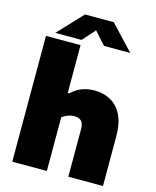

<svg xmlns="http://www.w3.org/2000/svg" viewBox="-142 -1095 970 1191"><g transform="rotate(15 343.0 -499.5)"><path d="M53.5 0V-808H275.5V-501H285.5Q343 -559 434.5 -559Q490.5 -559 536.2 -534.2Q582 -509.5 609 -456.2Q636 -403 636 -316.5V0H413.5V-302.5Q413.5 -342.5 398 -357.5Q382.5 -372.5 353.5 -372.5Q330.5 -372.5 309.8 -364.2Q289 -356 275.5 -343.5V0ZM104.5 -841 253 -999H437.5L586 -841H417.5L345 -921.5L273 -841Z"/></g></svg>

Font: Encode Sans SemiExpanded SemiExpanded Black
Style: Regular
Weight: 900
Width: 6
Designer: Multiple Designers
Foundry: Impallari Type
Version: Version 3.000; ttfautohint (v1.8.3) -l 8 -r 50 -G 200 -x 14 